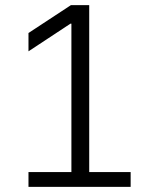

<svg xmlns="http://www.w3.org/2000/svg" viewBox="-20 -727 616 747"><path d="M327.1 -57.6H488.3V0H90.8V-57.6H257.8V-634.8H253.9L90.8 -527.3V-598.6L255.9 -707H327.1Z"/></svg>

Font: Pretendard GOV Light
Style: Regular
Weight: 300
Designer: Base glyphs from Inter by Rasmus Andersson; Hangeul glyphs from Noto Sans CJK(Source Han Sans) by Jang Soo-young and Kan
Foundry: Kil Hyung-jin
Version: Version 1.309